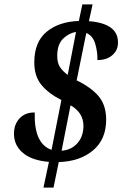

<svg xmlns="http://www.w3.org/2000/svg" viewBox="-20 -780 564 879"><path d="M179 79H225L249 -38Q346 -41 406 -91.5Q466 -142 466 -232Q466 -292 438 -331Q410 -370 347 -404L331 -412L375 -629Q405 -617 416 -579.5Q427 -542 426 -505Q470 -505 496 -529Q522 -553 520 -589Q518 -673 387 -683L404 -760H357L341 -684Q250 -681 193.5 -634.5Q137 -588 137 -494Q137 -431 169.5 -391.5Q202 -352 261 -322L216 -94Q135 -122 139 -265Q96 -266 70 -238.5Q44 -211 44 -168Q44 -114 85.5 -79.5Q127 -45 204 -39ZM290 -437Q267 -454 254.5 -473Q242 -492 242 -524Q242 -576 268 -602Q294 -628 328 -634ZM262 -90 303 -298Q362 -264 362 -204Q362 -155 334 -124Q306 -93 262 -90Z"/></svg>

Font: Noto Serif SemiCondensed Semi
Style: Italic
Weight: 600
Width: 4
Italic angle: -12°
Designer: Monotype Design Team
Foundry: Monotype Imaging Inc.
Version: Version 1.901